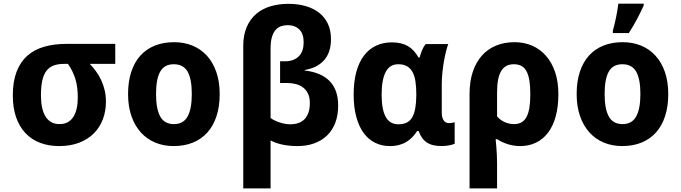

<svg xmlns="http://www.w3.org/2000/svg" viewBox="-20 -786 3711 1046"><path d="M557.1 -231.9Q557.1 -180.7 540.5 -136.5Q523.9 -92.3 491.7 -59.8Q459.5 -27.3 411.9 -8.8Q364.3 9.8 301.8 9.8Q245.1 9.8 198.7 -7.8Q152.3 -25.4 119.1 -60.3Q85.9 -95.2 67.9 -146.7Q49.8 -198.2 49.8 -266.1Q49.8 -341.3 70.1 -394.5Q90.3 -447.8 128.2 -481.7Q166 -515.6 220 -531.2Q273.9 -546.9 341.8 -546.9H607.9V-438H469.2Q487.3 -418.9 503.2 -397.2Q519 -375.5 531 -350.1Q543 -324.7 550 -295.4Q557.1 -266.1 557.1 -231.9ZM203.1 -266.1Q203.1 -231 209 -202.1Q214.8 -173.3 227.1 -152.8Q239.3 -132.3 258.3 -121.1Q277.3 -109.9 304.2 -109.9Q330.6 -109.9 349.4 -120.4Q368.2 -130.9 380.1 -149.9Q392.1 -168.9 397.9 -195.6Q403.8 -222.2 403.8 -254.9Q403.8 -314.9 389.9 -358.2Q376 -401.4 350.1 -438H329.1Q296.4 -438 272.5 -429.2Q248.5 -420.4 233.2 -400.4Q217.8 -380.4 210.4 -347.4Q203.1 -314.5 203.1 -266.1Z M830.1 -273.9Q830.1 -192.4 853 -151.1Q876 -109.9 927.7 -109.9Q979 -109.9 1002 -151.4Q1024.9 -192.9 1024.9 -273.9Q1024.9 -355.5 1002 -395.8Q979 -436 926.8 -436Q875.5 -436 852.8 -395.8Q830.1 -355.5 830.1 -273.9ZM1176.8 -273.9Q1176.8 -205.6 1159.4 -152.8Q1142.1 -100.1 1109.6 -64Q1077.1 -27.8 1030.5 -9Q983.9 9.8 925.8 9.8Q871.6 9.8 826.2 -9Q780.8 -27.8 747.8 -64Q714.8 -100.1 696.3 -152.8Q677.7 -205.6 677.7 -273.9Q677.7 -341.8 695.1 -394.5Q712.4 -447.3 744.9 -483.2Q777.3 -519 823.7 -537.6Q870.1 -556.2 928.7 -556.2Q982.9 -556.2 1028.3 -537.6Q1073.7 -519 1106.7 -483.2Q1139.6 -447.3 1158.2 -394.5Q1176.8 -341.8 1176.8 -273.9Z M1551.3 -765.1Q1601.6 -765.1 1644 -753.2Q1686.5 -741.2 1717.5 -717.3Q1748.5 -693.4 1765.9 -657.2Q1783.2 -621.1 1783.2 -573.2Q1783.2 -500.5 1745.8 -458.3Q1708.5 -416 1640.1 -404.8V-401.9Q1682.6 -397 1716.3 -383.3Q1750 -369.6 1773.4 -346.7Q1796.9 -323.7 1809.6 -290Q1822.3 -256.3 1822.3 -210.9Q1822.3 -158.2 1806.6 -117.2Q1791 -76.2 1762 -48.1Q1732.9 -20 1692.1 -5.1Q1651.4 9.8 1601.1 9.8Q1556.6 9.8 1519.3 2Q1481.9 -5.9 1454.1 -21V240.2H1305.2V-535.2Q1305.2 -595.2 1324 -638.7Q1342.8 -682.1 1375.7 -710.2Q1408.7 -738.3 1453.6 -751.7Q1498.5 -765.1 1551.3 -765.1ZM1546.9 -648.9Q1527.8 -648.9 1511 -643.1Q1494.1 -637.2 1481.4 -622.8Q1468.8 -608.4 1461.4 -583.7Q1454.1 -559.1 1454.1 -521V-143.1Q1464.8 -135.3 1478.3 -128.9Q1491.7 -122.6 1505.9 -118.2Q1520 -113.8 1533.9 -111.3Q1547.9 -108.9 1560.1 -108.9Q1614.7 -108.9 1641.4 -139.2Q1668 -169.4 1668 -224.1Q1668 -254.9 1658 -275.9Q1647.9 -296.9 1630.6 -309.8Q1613.3 -322.8 1590.3 -328.4Q1567.4 -334 1541 -334H1505.9V-452.1H1532.2Q1558.6 -452.1 1577.6 -459.7Q1596.7 -467.3 1609.4 -480.7Q1622.1 -494.1 1628.2 -513.2Q1634.3 -532.2 1634.3 -555.2Q1634.3 -602.5 1610.4 -625.7Q1586.4 -648.9 1546.9 -648.9Z M2150.9 -108.9Q2177.7 -108.9 2196 -118.2Q2214.4 -127.4 2225.6 -146.7Q2236.8 -166 2242.2 -195.6Q2247.6 -225.1 2248 -266.1V-272Q2248 -311.5 2243.4 -342.3Q2238.8 -373 2227.3 -393.8Q2215.8 -414.6 2197 -425.3Q2178.2 -436 2149.9 -436Q2103 -436 2081.1 -393.8Q2059.1 -351.6 2059.1 -270Q2059.1 -189.5 2081.3 -149.2Q2103.5 -108.9 2150.9 -108.9ZM2104 9.8Q2059.6 9.8 2023.2 -8.3Q1986.8 -26.4 1960.9 -61.8Q1935.1 -97.2 1920.9 -149.7Q1906.7 -202.1 1906.7 -271Q1906.7 -340.8 1921.1 -393.8Q1935.5 -446.8 1962.6 -482.7Q1989.7 -518.6 2028.3 -536.9Q2066.9 -555.2 2114.7 -555.2Q2141.6 -555.2 2163.3 -550Q2185.1 -544.9 2202.6 -534.7Q2220.2 -524.4 2234.1 -509Q2248 -493.7 2259.8 -473.1H2266.1Q2270.5 -490.2 2278.6 -510.5Q2286.6 -530.8 2298.8 -545.9H2421.9Q2416 -529.8 2409.9 -505.9Q2403.8 -481.9 2398.7 -452.9Q2393.6 -423.8 2390.1 -391.1Q2386.7 -358.4 2386.7 -325.2V-172.9Q2386.7 -156.2 2390.1 -145Q2393.6 -133.8 2399.2 -127.2Q2404.8 -120.6 2412.1 -117.9Q2419.4 -115.2 2427.7 -115.2Q2434.6 -115.2 2443.8 -116.9Q2453.1 -118.7 2457 -120.1V-2.9Q2453.1 -1 2445.3 1.5Q2437.5 3.9 2428 5.6Q2418.5 7.3 2408.4 8.5Q2398.4 9.8 2390.1 9.8Q2364.7 9.8 2344.7 5.9Q2324.7 2 2308.8 -7.6Q2293 -17.1 2281.2 -32.7Q2269.5 -48.3 2260.7 -71.8H2252Q2241.7 -55.2 2227.8 -40.3Q2213.9 -25.4 2196 -14.2Q2178.2 -2.9 2155.5 3.4Q2132.8 9.8 2104 9.8Z M3022 -272.9Q3022 -205.1 3007.6 -152.3Q2993.2 -99.6 2966.1 -63.7Q2939 -27.8 2900.4 -9Q2861.8 9.8 2814 9.8Q2778.8 9.8 2745.8 -0.7Q2712.9 -11.2 2688 -27.8H2680.2Q2682.1 -6.8 2684.1 15.6Q2685.5 34.7 2686.8 57.9Q2688 81.1 2688 103V240.2H2538.1V-273.9Q2538.1 -341.3 2555.4 -393.8Q2572.8 -446.3 2604.7 -482.4Q2636.7 -518.6 2681.9 -537.4Q2727.1 -556.2 2783.2 -556.2Q2835 -556.2 2878.7 -537.4Q2922.4 -518.6 2954.3 -482.2Q2986.3 -445.8 3004.2 -393.1Q3022 -340.3 3022 -272.9ZM2779.8 -436Q2756.3 -436 2739.3 -427.2Q2722.2 -418.5 2710.7 -399.7Q2699.2 -380.9 2693.6 -351.6Q2688 -322.3 2688 -280.8V-151.9Q2706.1 -130.9 2730.2 -120.4Q2754.4 -109.9 2779.8 -109.9Q2803.2 -109.9 2820.3 -119.1Q2837.4 -128.4 2848.1 -148.2Q2858.9 -168 2864 -198.7Q2869.1 -229.5 2869.1 -272.9Q2869.1 -316.4 2864 -347.4Q2858.9 -378.4 2848.1 -398.2Q2837.4 -418 2820.3 -427Q2803.2 -436 2779.8 -436Z M3273.9 -273.9Q3273.9 -192.4 3296.9 -151.1Q3319.8 -109.9 3371.6 -109.9Q3422.9 -109.9 3445.8 -151.4Q3468.8 -192.9 3468.8 -273.9Q3468.8 -355.5 3445.8 -395.8Q3422.9 -436 3370.6 -436Q3319.3 -436 3296.6 -395.8Q3273.9 -355.5 3273.9 -273.9ZM3620.6 -273.9Q3620.6 -205.6 3603.3 -152.8Q3585.9 -100.1 3553.5 -64Q3521 -27.8 3474.4 -9Q3427.7 9.8 3369.6 9.8Q3315.4 9.8 3270 -9Q3224.6 -27.8 3191.7 -64Q3158.7 -100.1 3140.1 -152.8Q3121.6 -205.6 3121.6 -273.9Q3121.6 -341.8 3138.9 -394.5Q3156.2 -447.3 3188.7 -483.2Q3221.2 -519 3267.6 -537.6Q3314 -556.2 3372.6 -556.2Q3426.8 -556.2 3472.2 -537.6Q3517.6 -519 3550.5 -483.2Q3583.5 -447.3 3602.1 -394.5Q3620.6 -341.8 3620.6 -273.9ZM3318.8 -619.1Q3323.2 -633.8 3327.6 -652.6Q3332 -671.4 3336.2 -691.2Q3340.3 -710.9 3343.5 -730.5Q3346.7 -750 3348.6 -766.1H3486.8V-755.9Q3471.7 -722.7 3451.7 -684.3Q3431.6 -646 3405.8 -606H3318.8Z"/></svg>

Font: Droid Sans
Style: Bold
Weight: 700
Foundry: Ascender Corporation
Version: Version 1.00 build 112